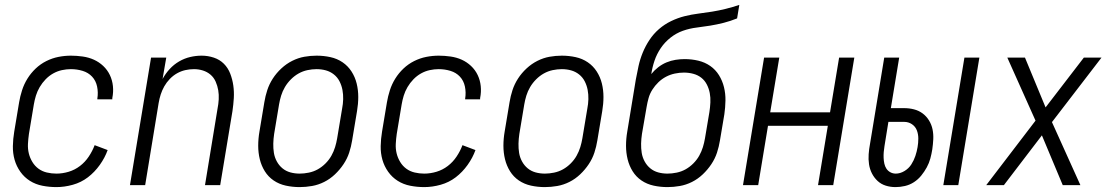

<svg xmlns="http://www.w3.org/2000/svg" viewBox="-20 -755 4540 783"><path d="M210 8Q181 8 153 2.5Q125 -3 102 -17.5Q79 -32 63 -54.5Q47 -77 39.5 -103.5Q32 -130 32.5 -159Q33 -188 38 -218L58 -338Q62 -362 70 -387Q78 -412 92 -434.5Q106 -457 125.5 -475.5Q145 -494 169 -506Q193 -518 218.5 -523Q244 -528 269 -528Q293 -528 317.5 -524.5Q342 -521 363 -511.5Q384 -502 401 -486Q418 -470 428 -449Q438 -428 440.5 -404Q443 -380 438 -355V-350H377V-353Q381 -378 376 -402Q371 -426 355.5 -442.5Q340 -459 317 -466Q294 -473 269 -473Q251 -473 232.5 -469Q214 -465 197 -455.5Q180 -446 166 -431.5Q152 -417 142 -400Q132 -383 126.5 -365Q121 -347 118 -329L98 -209Q95 -188 94 -168Q93 -148 97.5 -129.5Q102 -111 112 -94.5Q122 -78 137 -67Q152 -56 171 -51.5Q190 -47 210 -47Q235 -47 260 -54.5Q285 -62 306 -78Q327 -94 342 -116.5Q357 -139 366 -163L419 -143Q408 -112 387 -82.5Q366 -53 338.5 -32Q311 -11 277 -1.5Q243 8 210 8Z M510 0 596 -520H658L643 -433Q655 -455 672 -473.5Q689 -492 710.5 -504.5Q732 -517 755.5 -522.5Q779 -528 802 -528Q828 -528 852 -520Q876 -512 893 -495Q910 -478 919 -454.5Q928 -431 931.5 -406Q935 -381 933.5 -355Q932 -329 928 -302L878 0H816L867 -311Q871 -331 872 -350Q873 -369 870 -387Q867 -405 859.5 -422Q852 -439 838.5 -450.5Q825 -462 807.5 -467.5Q790 -473 771 -473Q753 -473 735.5 -469Q718 -465 702 -456Q686 -447 672.5 -433Q659 -419 650 -403Q641 -387 635.5 -370Q630 -353 627 -335L572 0Z M1202 8Q1173 8 1145.5 2Q1118 -4 1096 -19Q1074 -34 1060 -56.5Q1046 -79 1039.5 -105.5Q1033 -132 1033 -160.5Q1033 -189 1038 -218L1058 -338Q1062 -363 1070 -387.5Q1078 -412 1092.5 -434.5Q1107 -457 1127.5 -476Q1148 -495 1172 -507Q1196 -519 1221 -523.5Q1246 -528 1271 -528Q1300 -528 1327.5 -522Q1355 -516 1377 -501Q1399 -486 1413.5 -463.5Q1428 -441 1434.5 -414.5Q1441 -388 1441 -359.5Q1441 -331 1436 -302L1416 -182Q1412 -157 1404 -132.5Q1396 -108 1381 -85.5Q1366 -63 1346 -44Q1326 -25 1302 -13Q1278 -1 1252.5 3.5Q1227 8 1202 8ZM1202 -47Q1220 -47 1239.5 -51Q1259 -55 1276 -64.5Q1293 -74 1307.5 -88.5Q1322 -103 1331.5 -120Q1341 -137 1346.5 -155Q1352 -173 1355 -191L1375 -311Q1379 -331 1379.5 -350.5Q1380 -370 1376.5 -388.5Q1373 -407 1364.5 -423.5Q1356 -440 1341.5 -451.5Q1327 -463 1309 -468Q1291 -473 1271 -473Q1253 -473 1234 -469Q1215 -465 1198 -455.5Q1181 -446 1166.5 -431.5Q1152 -417 1142 -400Q1132 -383 1126.5 -365Q1121 -347 1118 -329L1098 -209Q1095 -189 1094.5 -169.5Q1094 -150 1097 -131.5Q1100 -113 1109 -96.5Q1118 -80 1132 -68.5Q1146 -57 1164 -52Q1182 -47 1202 -47Z M1710 8Q1681 8 1653 2.5Q1625 -3 1602 -17.5Q1579 -32 1563 -54.5Q1547 -77 1539.5 -103.5Q1532 -130 1532.5 -159Q1533 -188 1538 -218L1558 -338Q1562 -362 1570 -387Q1578 -412 1592 -434.5Q1606 -457 1625.5 -475.5Q1645 -494 1669 -506Q1693 -518 1718.5 -523Q1744 -528 1769 -528Q1793 -528 1817.5 -524.5Q1842 -521 1863 -511.5Q1884 -502 1901 -486Q1918 -470 1928 -449Q1938 -428 1940.5 -404Q1943 -380 1938 -355V-350H1877V-353Q1881 -378 1876 -402Q1871 -426 1855.5 -442.5Q1840 -459 1817 -466Q1794 -473 1769 -473Q1751 -473 1732.5 -469Q1714 -465 1697 -455.5Q1680 -446 1666 -431.5Q1652 -417 1642 -400Q1632 -383 1626.5 -365Q1621 -347 1618 -329L1598 -209Q1595 -188 1594 -168Q1593 -148 1597.5 -129.5Q1602 -111 1612 -94.5Q1622 -78 1637 -67Q1652 -56 1671 -51.5Q1690 -47 1710 -47Q1735 -47 1760 -54.5Q1785 -62 1806 -78Q1827 -94 1842 -116.5Q1857 -139 1866 -163L1919 -143Q1908 -112 1887 -82.5Q1866 -53 1838.5 -32Q1811 -11 1777 -1.5Q1743 8 1710 8Z M2202 8Q2173 8 2145.5 2Q2118 -4 2096 -19Q2074 -34 2060 -56.5Q2046 -79 2039.5 -105.5Q2033 -132 2033 -160.5Q2033 -189 2038 -218L2058 -338Q2062 -363 2070 -387.5Q2078 -412 2092.5 -434.5Q2107 -457 2127.5 -476Q2148 -495 2172 -507Q2196 -519 2221 -523.5Q2246 -528 2271 -528Q2300 -528 2327.5 -522Q2355 -516 2377 -501Q2399 -486 2413.5 -463.5Q2428 -441 2434.5 -414.5Q2441 -388 2441 -359.5Q2441 -331 2436 -302L2416 -182Q2412 -157 2404 -132.5Q2396 -108 2381 -85.5Q2366 -63 2346 -44Q2326 -25 2302 -13Q2278 -1 2252.5 3.5Q2227 8 2202 8ZM2202 -47Q2220 -47 2239.5 -51Q2259 -55 2276 -64.5Q2293 -74 2307.5 -88.5Q2322 -103 2331.5 -120Q2341 -137 2346.5 -155Q2352 -173 2355 -191L2375 -311Q2379 -331 2379.5 -350.5Q2380 -370 2376.5 -388.5Q2373 -407 2364.5 -423.5Q2356 -440 2341.5 -451.5Q2327 -463 2309 -468Q2291 -473 2271 -473Q2253 -473 2234 -469Q2215 -465 2198 -455.5Q2181 -446 2166.5 -431.5Q2152 -417 2142 -400Q2132 -383 2126.5 -365Q2121 -347 2118 -329L2098 -209Q2095 -189 2094.5 -169.5Q2094 -150 2097 -131.5Q2100 -113 2109 -96.5Q2118 -80 2132 -68.5Q2146 -57 2164 -52Q2182 -47 2202 -47Z M2702 8Q2673 8 2645.5 2Q2618 -4 2596 -19Q2574 -34 2560 -56.5Q2546 -79 2539.5 -105.5Q2533 -132 2533 -160.5Q2533 -189 2538 -218L2573 -431Q2578 -458 2584 -485.5Q2590 -513 2601 -540Q2612 -567 2628.5 -592Q2645 -617 2667.5 -636.5Q2690 -656 2717 -669Q2744 -682 2772 -689Q2800 -696 2828 -699.5Q2856 -703 2884 -707.5Q2912 -712 2940 -719Q2968 -726 2995 -735L2986 -680Q2959 -669 2931.5 -662Q2904 -655 2876.5 -650.5Q2849 -646 2820.5 -642.5Q2792 -639 2765 -629.5Q2738 -620 2714.5 -601.5Q2691 -583 2674.5 -558.5Q2658 -534 2649 -507Q2640 -480 2636 -453Q2648 -468 2664 -480.5Q2680 -493 2698 -500.5Q2716 -508 2735 -511Q2754 -514 2772 -514Q2801 -514 2828 -507.5Q2855 -501 2876.5 -486Q2898 -471 2912 -448.5Q2926 -426 2932.5 -399.5Q2939 -373 2938.5 -345Q2938 -317 2934 -289L2916 -182Q2912 -157 2904 -132.5Q2896 -108 2881 -85.5Q2866 -63 2846 -44Q2826 -25 2802 -13Q2778 -1 2752.5 3.5Q2727 8 2702 8ZM2702 -47Q2720 -47 2739.5 -51Q2759 -55 2776 -64.5Q2793 -74 2807.5 -88.5Q2822 -103 2831.5 -120Q2841 -137 2846.5 -155Q2852 -173 2855 -191L2873 -298Q2876 -317 2877 -337Q2878 -357 2874.5 -375.5Q2871 -394 2862.5 -410.5Q2854 -427 2840 -438Q2826 -449 2807.5 -454Q2789 -459 2769 -459Q2751 -459 2732 -455Q2713 -451 2696 -442Q2679 -433 2665 -419.5Q2651 -406 2640.5 -389.5Q2630 -373 2625 -355Q2620 -337 2617 -319L2598 -209Q2595 -189 2594.5 -169.5Q2594 -150 2597 -131.5Q2600 -113 2609 -96.5Q2618 -80 2632 -68.5Q2646 -57 2664 -52Q2682 -47 2702 -47Z M3010 0 3096 -520H3158L3121 -297H3365L3402 -520H3464L3378 0H3316L3356 -242H3112L3072 0Z M3827 0 3913 -520H3974L3888 0ZM3632 8Q3611 8 3592 2Q3573 -4 3559 -17Q3545 -30 3536 -47.5Q3527 -65 3524 -85Q3521 -105 3522.5 -126Q3524 -147 3528 -168L3586 -520H3647L3613 -314H3668Q3688 -314 3707.5 -309Q3727 -304 3742.5 -292.5Q3758 -281 3768.5 -264Q3779 -247 3783 -227.5Q3787 -208 3786 -187.5Q3785 -167 3782 -146Q3779 -127 3774 -108.5Q3769 -90 3759.5 -72.5Q3750 -55 3737 -39Q3724 -23 3707 -12Q3690 -1 3670.5 3.5Q3651 8 3632 8ZM3633 -47Q3651 -47 3668.5 -57.5Q3686 -68 3696.5 -84.5Q3707 -101 3713 -119Q3719 -137 3722 -155Q3725 -172 3725 -190Q3725 -208 3719 -223.5Q3713 -239 3699 -248.5Q3685 -258 3667 -258H3603L3587 -159Q3585 -147 3584 -135Q3583 -123 3583.5 -111Q3584 -99 3586.5 -87.5Q3589 -76 3595 -67Q3601 -58 3611 -52.5Q3621 -47 3633 -47Z M4002 0 4203 -263 4088 -520H4160L4244 -317L4400 -520H4472L4270 -257L4386 0H4314L4229 -203L4074 0Z"/></svg>

Font: Iosevka SS18 Light
Style: Italic
Weight: 300
Italic angle: -9°
Monospace: yes
Designer: Belleve Invis
Foundry: Belleve Invis
Version: Version 25.1.1; ttfautohint (v1.8.4)